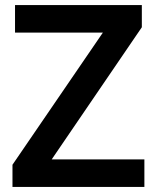

<svg xmlns="http://www.w3.org/2000/svg" viewBox="-20 -734 616 754"><path d="M547 0H29V-87L384 -606H39V-714H537V-627L183 -108H547Z"/></svg>

Font: Noto Sans Malayalam SemiBold
Style: Regular
Weight: 600
Designer: Jelle Bosma - Monotype Design Team
Foundry: Monotype Imaging Inc.
Version: Version 2.104; ttfautohint (v1.8.4.7-5d5b)